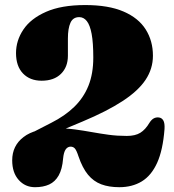

<svg xmlns="http://www.w3.org/2000/svg" viewBox="-20 -740 706 779"><path d="M130 -169.5 97 -195 188.5 -242Q243 -269.5 281 -306.2Q319 -343 338.8 -392Q358.5 -441 358.5 -506.5Q358.5 -566.5 351.8 -602.5Q345 -638.5 332.2 -654.5Q319.5 -670.5 301.5 -670.5Q276 -670.5 265.8 -647.5Q255.5 -624.5 255.5 -584V-514Q255.5 -468 227.2 -440.2Q199 -412.5 149 -412.5Q101.5 -412.5 73.2 -442Q45 -471.5 45 -524.5Q45 -575.5 74.8 -620Q104.5 -664.5 166.8 -692Q229 -719.5 325.5 -719.5Q420.5 -719.5 481.2 -693.2Q542 -667 571.2 -620.5Q600.5 -574 600.5 -514Q600.5 -461 570.5 -416Q540.5 -371 477.2 -329.8Q414 -288.5 315 -247ZM29.5 -89.5Q29.5 -149 75.8 -184.2Q122 -219.5 210 -219.5Q249.5 -219.5 284.5 -214.8Q319.5 -210 352.8 -204Q386 -198 421 -193.2Q456 -188.5 494.5 -188.5Q528.5 -188.5 549.2 -201.2Q570 -214 586.5 -242Q594.5 -254.5 603.5 -259.5Q612.5 -264.5 623.5 -263.5Q636 -262.5 642.5 -251.5Q649 -240.5 647.5 -216.5Q641 -131 617.5 -79.2Q594 -27.5 555.2 -4Q516.5 19.5 464 19.5Q422 19.5 390.8 7.8Q359.5 -4 337 -31.2Q314.5 -58.5 298.5 -105.5Q290.5 -130 283.8 -137.5Q277 -145 266.5 -145Q254.5 -145 246.5 -133.8Q238.5 -122.5 236 -96.5Q232.5 -53.5 218 -28Q203.5 -2.5 179.5 8.5Q155.5 19.5 122 19.5Q82 19.5 55.8 -10Q29.5 -39.5 29.5 -89.5Z"/></svg>

Font: Fraunces Black
Style: Regular
Weight: 900
Version: Version 1.000;[b76b70a41]